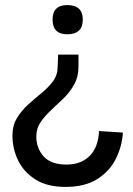

<svg xmlns="http://www.w3.org/2000/svg" viewBox="-20 -530 523 756"><path d="M370 -14 464 -8Q460 49 435 97.5Q410 146 361.5 176Q313 206 238 206Q166 206 120 177Q74 148 51.5 102Q29 56 29 4Q29 -36 47 -65.5Q65 -95 91 -118.5Q117 -142 144 -164Q171 -186 189 -210.5Q207 -235 207 -267L209 -315H289V-267Q289 -228 272.5 -198Q256 -168 231 -143.5Q206 -119 181 -96Q156 -73 139.5 -48.5Q123 -24 123 7Q123 54 152 86Q181 118 242 118Q299 118 333 84Q367 50 370 -14ZM306 -453Q306 -395 245 -395Q187 -395 187 -453Q187 -510 245 -510Q306 -510 306 -453Z"/></svg>

Font: Haskoy Medium
Style: Regular
Weight: 500
Designer: Ertekin Erdin
Foundry: Ertekin Erdin
Version: Version 1.500; ttfautohint (v1.8.3)